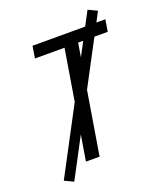

<svg xmlns="http://www.w3.org/2000/svg" viewBox="-163 -923 926 1110"><g transform="rotate(-20 300.0 -368.0)"><path d="M202 0 311 -661H129L141 -735H589L577 -662H395L286 0ZM99 86 44 60 511 -822 566 -796Z"/></g></svg>

Font: Iosevka SS04 Extended Oblique
Style: Regular
Weight: 400
Width: 7
Italic angle: -9°
Monospace: yes
Designer: Belleve Invis
Foundry: Belleve Invis
Version: Version 19.0.0; ttfautohint (v1.8.4)